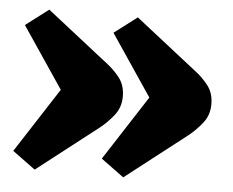

<svg xmlns="http://www.w3.org/2000/svg" viewBox="-42 -568 722 594"><g transform="rotate(5 319.0 -270.5)"><path d="M86 -22 15 -74 145 -275 17 -465 88 -519 278 -370Q301 -353 319.5 -329.5Q338 -306 338 -271Q338 -237 318 -212Q298 -187 275 -169ZM361 -22 290 -74 420 -275 292 -465 363 -519 553 -370Q576 -353 594.5 -329.5Q613 -306 613 -271Q613 -237 593 -212Q573 -187 550 -169Z"/></g></svg>

Font: Literata Variable Black
Style: Regular
Weight: 900
Designer: Latin by Veronika Burian and Jose Scaglione. Greek by Irene Vlachou. Cyrillic by Vera Evstafieva.
Foundry: TypeTogether
Version: Version 3.021